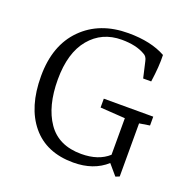

<svg xmlns="http://www.w3.org/2000/svg" viewBox="-108 -683 795 798"><g transform="rotate(20 289.5 -284.0)"><path d="M295.9 7.8Q176.8 7.8 112.3 -70.1Q47.9 -147.9 47.9 -284.4Q47.9 -420.9 125 -498.5Q202.1 -576.2 329.1 -576.2Q429.2 -576.2 494.1 -540Q496.1 -491.2 485.8 -419.9H450.2L434.1 -490.2Q430.2 -511.2 415 -518.1Q376 -541 312 -541Q225.1 -541 171.6 -477.1Q118.2 -413.1 118.2 -295.2Q118.2 -177.2 166.5 -107.2Q214.8 -37.1 314.9 -37.1Q391.1 -37.1 435.1 -77.1V-238.8L325.2 -246.1V-285.2H543.9V-246.1L498 -238.8V-3.9L481 2.9L441.9 -43Q385.7 7.8 295.9 7.8Z"/></g></svg>

Font: Yrsa-Light
Style: Regular
Weight: 300
Designer: Anna Giedrys (Yrsa+Rasa design), David Brezina (Yrsa art-direction, Rasa art-direction, design)
Foundry: Rosetta Type Foundry
Version: Version 1.001;PS 1.1;hotconv 1.0.88;makeotf.lib2.5.647800